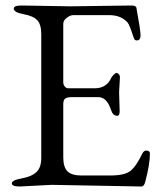

<svg xmlns="http://www.w3.org/2000/svg" viewBox="-20 -673 575 698"><path d="M416 -392 413 -337 415 -269Q415 -252 406 -252Q390 -252 383 -275Q368 -320 337 -320H244Q225 -320 217.5 -315Q210 -310 210 -294V-102Q210 -65 225.5 -50Q241 -35 276 -35H380Q433 -35 454 -51.5Q475 -68 498 -116Q504 -127 514.5 -125.5Q525 -124 525 -115Q525 -75 508 -12Q504 5 494 5L167 -1L52 5Q23 5 23 -6.5Q23 -18 59 -24.5Q95 -31 112.5 -47.5Q130 -64 130 -99V-549Q130 -584 115.5 -599.5Q101 -615 65.5 -621.5Q30 -628 30 -642Q30 -653 59 -653L236 -650L458 -653Q475 -653 476 -644Q491 -563 491 -544.5Q491 -526 477 -526Q469 -526 466 -536Q451 -583 444 -591Q420 -618 377 -618H246Q236 -618 223 -608.5Q210 -599 210 -586V-374Q210 -365 215.5 -358.5Q221 -352 228 -352H324Q368 -352 385 -391Q387 -395 393.5 -401.5Q400 -408 403.5 -408Q407 -408 411.5 -403.5Q416 -399 416 -392Z"/></svg>

Font: EB Garamond
Style: Regular
Weight: 400
Version: Version 0.012